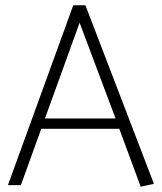

<svg xmlns="http://www.w3.org/2000/svg" viewBox="-20 -700 612 726"><path d="M417 -252H150L281 -614ZM257 -680 10 0H59L136 -213H431L512 6L562 -5L303 -680Z"/></svg>

Font: Catamaran Thin
Style: Regular
Weight: 100
Designer: Pria Ravichandran
Version: Version 2.000